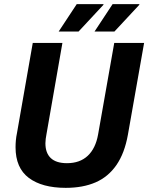

<svg xmlns="http://www.w3.org/2000/svg" viewBox="-20 -894 715 926"><path d="M297 12Q183 12 119 -36Q55 -84 55 -184Q55 -200 56.5 -217Q58 -234 62 -253L138 -687H281L204 -246Q202 -236 200.5 -224.5Q199 -213 199 -203Q199 -156 225 -131.5Q251 -107 303 -107Q365 -107 403 -142.5Q441 -178 453 -245L531 -687H675L597 -245Q581 -155 541.5 -98Q502 -41 441 -14.5Q380 12 297 12ZM436 -742 523 -874H652V-871L532 -742ZM263 -742 350 -874H479V-871L359 -742Z"/></svg>

Font: Archivo SemiCondensed
Style: Bold Italic
Weight: 700
Width: 4
Italic angle: -10°
Designer: Hector Gatti
Foundry: Omnibus-Type
Version: Version 2.001